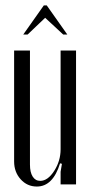

<svg xmlns="http://www.w3.org/2000/svg" viewBox="-20 -682 337 710"><path d="M65.9 -554.2 142.1 -662.1H152.8L229 -554.2H213.9L147 -616.2L82 -554.2ZM202.1 -78.1Q175.8 7.8 116.2 7.8Q80.6 7.8 56.4 -19Q32.2 -45.9 32.2 -85V-495.1H90.8V-73.2Q90.8 -44.9 100.8 -29.1Q110.8 -13.2 128.9 -13.2Q156.7 -13.2 180.4 -50Q204.1 -86.9 204.1 -129.9V-495.1H261.2V0H204.1V-46.9L209 -76.2Z"/></svg>

Font: Moniqa Narrow Heading
Style: Regular
Weight: 400
Width: 4
Designer: Rajesh Rajput
Foundry: Rajesh Rajput
Version: Version 1.000